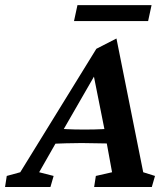

<svg xmlns="http://www.w3.org/2000/svg" viewBox="-65 -744 667 764"><path d="M-44.9 0 -38.1 -43.9 15.6 -58.6 318.4 -549.8 398.4 -590.8 504.9 -58.6 551.8 -43.9 539.1 0H309.6L316.4 -43.9L380.9 -58.6L356.4 -192.4L351.6 -224.6L302.7 -469.7L327.1 -470.7L186.5 -226.6L169.9 -197.3L90.8 -58.6L148.4 -43.9L135.7 0ZM143.6 -171.9 156.2 -232.4Q174.8 -231.4 202.1 -230Q229.5 -228.5 271.5 -228.5Q312.5 -228.5 340.8 -230Q369.1 -231.4 386.7 -232.4L375 -172.9Q350.6 -172.9 322.3 -173.8Q293.9 -174.8 259.8 -174.8Q225.6 -174.8 197.8 -173.8Q169.9 -172.9 143.6 -171.9ZM243.2 -723.6H538.1L524.4 -660.2H229.5Z"/></svg>

Font: Crimson Pro SemiBold
Style: Italic
Weight: 600
Italic angle: -12°
Designer: Jacques Le Bailly
Foundry: Baron von Fonthausen
Version: Version 1.003